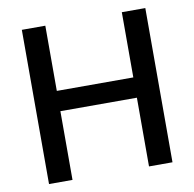

<svg xmlns="http://www.w3.org/2000/svg" viewBox="-81 -810 902 892"><g transform="rotate(-10 370.5 -364.0)"><path d="M79.1 0V-727.5H189.9V-419.9H550.8V-727.5H661.6V0H550.8V-324.2H189.9V0Z"/></g></svg>

Font: Inter 16pt Medium
Style: Regular
Weight: 500
Version: Version 4.001;git-66647c0bb